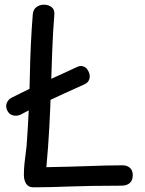

<svg xmlns="http://www.w3.org/2000/svg" viewBox="-20 -795 620 820"><path d="M120 -734Q122 -755 136 -765Q150 -775 167 -775Q187 -775 200.5 -764.5Q214 -754 212 -732Q206 -656 203 -576.5Q200 -497 197.5 -415Q195 -333 190.5 -249.5Q186 -166 178 -81Q226 -82 269 -83Q312 -84 351.5 -85.5Q391 -87 428.5 -88Q466 -89 504 -89Q522 -89 534.5 -78.5Q547 -68 547 -47Q547 -25 534.5 -13.5Q522 -2 497 -2Q426 -2 372.5 -1Q319 0 277 1.5Q235 3 198.5 4Q162 5 123 5Q101 5 91.5 -10.5Q82 -26 82 -48Q82 -71 84.5 -96.5Q87 -122 90.5 -146.5Q94 -171 95 -192Q105 -333 107.5 -471.5Q110 -610 120 -734ZM67 -305Q51 -298 34.5 -302.5Q18 -307 10 -325Q3 -342 9.5 -356.5Q16 -371 30 -378Q59 -393 95.5 -410.5Q132 -428 171.5 -446Q211 -464 246.5 -480Q282 -496 307 -508Q319 -514 328.5 -513Q338 -512 345.5 -506.5Q353 -501 358 -490Q366 -474 362 -458.5Q358 -443 341 -435Q301 -417 252.5 -395Q204 -373 156 -350Q108 -327 67 -305Z"/></svg>

Font: Playpen Sans Deva
Style: Regular
Weight: 400
Designer: Pooja Saxena, Gunjan Panchal, Laura Meseguer, Veronika Burian, José Scaglione
Foundry: TypeTogether
Version: Version 2.000